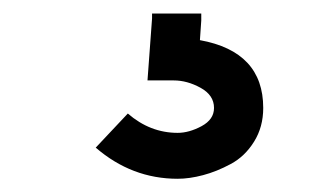

<svg xmlns="http://www.w3.org/2000/svg" viewBox="-20 -29 490 286"><path d="M298.8 131.8Q298.8 112.8 278.8 101.8Q258.8 90.8 238.8 90.8H199.7L206.5 -1.5V-8.8H279.8V1.5L277.8 30.8Q372.1 47.9 372.1 131.8Q372.1 160.2 358.4 182.1Q344.7 204.1 323.7 215.3Q302.7 226.6 282.5 231.9Q262.2 237.3 244.6 237.3Q176.3 237.3 122.6 190.9L170.4 140.1Q203.6 168.9 244.6 168.9Q261.7 168.9 280.3 158.9Q298.8 148.9 298.8 131.8Z"/></svg>

Font: Anka/Coder Narrow
Style: Regular
Weight: 400
Width: 3
Monospace: yes
Version: Version 001.100